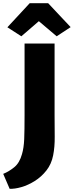

<svg xmlns="http://www.w3.org/2000/svg" viewBox="-37 -1014 460 1196"><path d="M23 162 -17 69Q19 54.5 52 27.5Q85 0.5 100 -54Q111.5 -93 113.8 -147.5Q116 -202 116 -297V-743H303V-299Q303 -226.5 303.8 -162.5Q304.5 -98.5 294 -46Q283.5 8 252.2 47.8Q221 87.5 179.5 113.5Q138 139.5 96.2 151.5Q54.5 163.5 23 162ZM96 -788 9 -844 148 -994H263L403 -845L316 -788L205 -882Z"/></svg>

Font: Merriweather Sans Black
Style: Regular
Weight: 900
Designer: Eben Sorkin
Foundry: Eben Sorkin
Version: Version 1.008; ttfautohint (v1.7.19-72a1) -l 8 -r 50 -G 200 